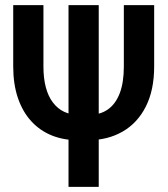

<svg xmlns="http://www.w3.org/2000/svg" viewBox="-20 -731 659 751"><path d="M464.4 -710.9H583V-471.2Q583 -378.4 550.3 -314Q517.6 -249.5 459.2 -216.1Q400.9 -182.6 324.2 -182.6H284.7Q228.5 -182.6 182.1 -201.4Q135.7 -220.2 102.1 -257.1Q68.4 -293.9 50 -347.9Q31.7 -401.9 31.7 -471.2V-710.9H149.9V-470.7Q149.9 -424.3 159.4 -388.9Q168.9 -353.5 187.3 -329.6Q205.6 -305.7 231 -293.7Q256.3 -281.7 288.6 -281.7H327.6Q372.1 -281.7 402.3 -303.2Q432.6 -324.7 448.5 -366.7Q464.4 -408.7 464.4 -470.7ZM366.2 -710.9V0H248V-710.9Z"/></svg>

Font: Roboto Condensed Medium
Style: Regular
Weight: 500
Designer: Christian Robertson
Foundry: Google
Version: Version 3.0